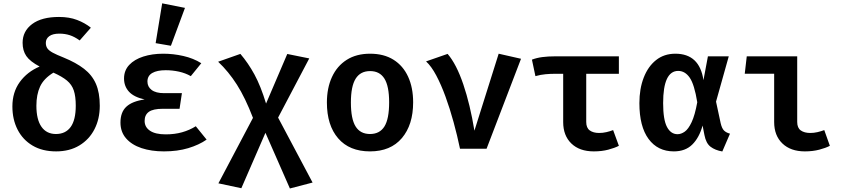

<svg xmlns="http://www.w3.org/2000/svg" viewBox="-20 -874 4963 1128"><path d="M326.7 -774.4Q386.7 -774.4 432.6 -756.9Q478.5 -739.5 513.8 -711.3L448.2 -636.4Q418.5 -657.9 390 -667.2Q361.5 -676.4 328.7 -676.4Q289.7 -676.4 269.5 -661.5Q249.2 -646.7 249.2 -622.1Q249.2 -603.1 258.2 -590Q267.2 -576.9 289.7 -564.6Q312.3 -552.3 353.8 -535.9Q426.7 -506.2 473.8 -469.7Q521 -433.3 543.6 -381.3Q566.2 -329.2 566.2 -252.8Q566.2 -175.4 535.1 -114.9Q504.1 -54.4 446.4 -19.5Q388.7 15.4 309.7 15.4Q228.7 15.4 171.3 -18.7Q113.8 -52.8 83.3 -112.6Q52.8 -172.3 52.8 -248.7Q52.8 -332.3 96.2 -392.1Q139.5 -451.8 212.8 -483.1Q155.9 -513.3 134.4 -545.1Q112.8 -576.9 112.8 -622.6Q112.8 -690.8 168.7 -732.6Q224.6 -774.4 326.7 -774.4ZM293.8 -447.2Q236.9 -412.3 215.4 -365.4Q193.8 -318.5 193.8 -252.8Q193.8 -171.8 223.6 -129.2Q253.3 -86.7 308.7 -86.7Q365.1 -86.7 395.1 -127.9Q425.1 -169.2 425.1 -253.3Q425.1 -307.7 413.6 -342.3Q402.1 -376.9 373.3 -400.8Q344.6 -424.6 293.8 -447.2Z M1034.9 -234.9H936.9Q879 -234.9 854.4 -216.9Q829.7 -199 829.7 -163.6Q829.7 -127.2 861.3 -105.9Q892.8 -84.6 953.8 -84.6Q1006.2 -84.6 1049.7 -96.9Q1093.3 -109.2 1130.3 -132.3L1193.8 -53.8Q1149.2 -22.6 1085.9 -3.6Q1022.6 15.4 943.1 15.4Q869.2 15.4 811.5 -3.8Q753.8 -23.1 720.8 -61Q687.7 -99 687.7 -153.8Q687.7 -215.4 722.6 -247.4Q757.4 -279.5 829.7 -289.7Q766.7 -303.6 737.7 -335.4Q708.7 -367.2 708.7 -412.8Q708.7 -460 739.2 -492.6Q769.7 -525.1 822.1 -541.8Q874.4 -558.5 939 -558.5Q998.5 -558.5 1057.2 -545.1Q1115.9 -531.8 1162.6 -502.6L1101 -426.7Q1069.7 -444.6 1031.3 -453.1Q992.8 -461.5 953.8 -461.5Q902.6 -461.5 874.4 -445.1Q846.2 -428.7 846.2 -394.9Q846.2 -364.1 871 -345.4Q895.9 -326.7 943.6 -326.7H1048.7ZM932.8 -854.4 1066.7 -827.7 984.1 -605.1 894.4 -620.5Z M1392.3 -557.4Q1437.9 -504.1 1474.9 -436.4Q1511.8 -368.7 1543.1 -265.6L1667.7 -556.9L1796.9 -530.8L1613.8 -183.1L1816.4 198.5L1683.1 233.3L1539.5 -93.8L1397.9 231.8L1263.1 203.1L1466.2 -181.5Q1421 -299.5 1371.8 -376.7Q1322.6 -453.8 1261.5 -511.3Z M2154.4 -558.5Q2235.4 -558.5 2291.8 -523.1Q2348.2 -487.7 2377.7 -423.3Q2407.2 -359 2407.2 -272.8Q2407.2 -140.5 2341 -62.6Q2274.9 15.4 2153.8 15.4Q2032.8 15.4 1966.7 -61.3Q1900.5 -137.9 1900.5 -271.8Q1900.5 -356.9 1930.3 -421.5Q1960 -486.2 2016.7 -522.3Q2073.3 -558.5 2154.4 -558.5ZM2154.4 -456.4Q2097.4 -456.4 2069.5 -411.8Q2041.5 -367.2 2041.5 -271.8Q2041.5 -175.4 2069.2 -131Q2096.9 -86.7 2153.8 -86.7Q2210.8 -86.7 2238.5 -131Q2266.2 -175.4 2266.2 -272.8Q2266.2 -367.7 2238.5 -412.1Q2210.8 -456.4 2154.4 -456.4Z M2682.6 0Q2666.2 -78.5 2644.6 -157.2Q2623.1 -235.9 2597.4 -306.2Q2571.8 -376.4 2543.1 -430.5Q2514.4 -484.6 2483.1 -513.3L2609.7 -557.4Q2661.5 -497.4 2701.8 -378.7Q2742.1 -260 2767.2 -106.2L2909.7 -558.5L3041 -528.7L2838.5 0Z M3615.9 -543.1V-440.5H3424.1V-157.4Q3424.1 -122.6 3444.9 -107.7Q3465.6 -92.8 3500 -92.8Q3521.5 -92.8 3542.6 -97.7Q3563.6 -102.6 3582.1 -109.7L3615.9 -17.4Q3591.3 -4.6 3553.3 5.4Q3515.4 15.4 3468.7 15.4Q3384.6 15.4 3336.7 -31Q3288.7 -77.4 3288.7 -156.9V-440.5H3241Q3213.3 -440.5 3184.9 -437.9Q3156.4 -435.4 3125.6 -426.7L3105.1 -523.6Q3133.3 -534.4 3166.4 -538.7Q3199.5 -543.1 3242.6 -543.1Z M3947.7 -558.5Q4089.7 -558.5 4112.8 -403.1L4139 -543.1H4261.5L4186.7 -276.9L4213.8 -150.8Q4221 -119.5 4233.8 -106.9Q4246.7 -94.4 4268.7 -88.7L4223.6 15.9Q4181.5 8.7 4154.6 -11.8Q4127.7 -32.3 4118.5 -81L4107.7 -136.4Q4087.7 -64.6 4046.9 -24.6Q4006.2 15.4 3939 15.4Q3844.1 15.4 3790.3 -57.7Q3736.4 -130.8 3736.4 -268.2Q3736.4 -352.3 3761.8 -417.9Q3787.2 -483.6 3834.4 -521Q3881.5 -558.5 3947.7 -558.5ZM3964.6 -457.4Q3875.9 -457.4 3875.9 -268.2Q3875.9 -170.8 3898.5 -128.2Q3921 -85.6 3960.5 -85.6Q3981.5 -85.6 4002.8 -100.5Q4024.1 -115.4 4043.3 -156.2Q4062.6 -196.9 4076.4 -273.3Q4059.5 -377.9 4032.1 -417.7Q4004.6 -457.4 3964.6 -457.4Z M4528.2 -441H4355.4L4367.2 -543.1H4663.6V-157.4Q4663.6 -122.6 4684.6 -107.7Q4705.6 -92.8 4740.5 -92.8Q4761.5 -92.8 4782.6 -97.7Q4803.6 -102.6 4822.6 -109.7L4855.4 -17.4Q4831.3 -4.6 4793.1 5.4Q4754.9 15.4 4708.7 15.4Q4625.1 15.4 4576.7 -31Q4528.2 -77.4 4528.2 -156.9Z"/></svg>

Font: Fira Code SemiBold
Style: Regular
Weight: 600
Designer: Carrois Corporate, Edenspiekermann AG, Nikita Prokopov
Foundry: Carrois Corporate, Edenspiekermann AG, Nikita Prokopov
Version: Version 6.002